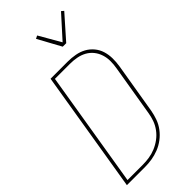

<svg xmlns="http://www.w3.org/2000/svg" viewBox="-296 -1029 1092 1092"><g transform="rotate(-45 250.0 -482.5)"><path d="M16 0 137 -735H275Q305 -735 335 -729.5Q365 -724 389.5 -710.5Q414 -697 432.5 -675Q451 -653 459.5 -625.5Q468 -598 468.5 -568Q469 -538 464 -507L413 -201Q408 -173 398 -145Q388 -117 369.5 -92.5Q351 -68 326.5 -49.5Q302 -31 274 -20Q246 -9 217.5 -4.5Q189 0 161 0ZM39 -18H161Q187 -18 213.5 -22Q240 -26 265.5 -36.5Q291 -47 314 -64Q337 -81 354 -104Q371 -127 380 -152.5Q389 -178 393 -204L444 -510Q449 -538 449 -565Q449 -592 441 -617Q433 -642 417 -662Q401 -682 378.5 -694.5Q356 -707 329.5 -712Q303 -717 275 -717H154ZM315 -815 239 -954 257 -963 332 -833 451 -965 465 -953 343 -815Z"/></g></svg>

Font: Iosevka SS18 Thin
Style: Italic
Weight: 100
Italic angle: -9°
Monospace: yes
Designer: Belleve Invis
Foundry: Belleve Invis
Version: Version 25.1.1; ttfautohint (v1.8.4)